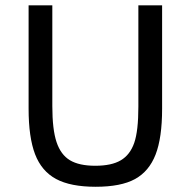

<svg xmlns="http://www.w3.org/2000/svg" viewBox="-20 -696 726 731"><path d="M597.2 -282.2Q597.2 -171.4 572.3 -107.4Q547.4 -43.5 493.9 -14.2Q440.4 15.1 344.2 15.1Q248.5 15.1 193.4 -14.6Q138.2 -44.4 113.5 -108.9Q88.9 -173.3 88.9 -282.2V-675.8H179.2V-292Q179.2 -203.1 195.3 -155Q211.4 -106.9 246.3 -85.9Q281.2 -64.9 342.8 -64.9Q404.8 -64.9 439.9 -85.7Q475.1 -106.4 491 -151.9Q506.8 -197.3 506.8 -290V-675.8H597.2Z"/></svg>

Font: ClearSansRegular
Style: Regular
Weight: 400
Foundry: Intel Corporation
Version: Version 1.00